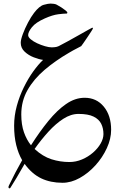

<svg xmlns="http://www.w3.org/2000/svg" viewBox="-20 -490 688 1062"><path d="M594.7 228Q594.7 277.8 571 329.3Q547.4 380.9 508.1 424.3Q468.8 467.8 421.1 494.4Q373.5 521 325.7 521Q259.3 521 208 496.6Q156.7 472.2 116.2 416.5Q91.8 459 71.3 493.9Q50.8 528.8 38.1 547.9Q35.6 551.8 32.7 551.8Q26.9 551.8 26.9 544.4Q26.9 541.5 29.8 535.2Q46.4 500.5 64.7 465.3Q83 430.2 102.5 396Q81.5 359.9 69.8 312.5Q58.1 265.1 58.1 205.6Q58.1 149.9 73 95.5Q87.9 41 112.1 -7.8Q136.2 -56.6 164.3 -95.5Q192.4 -134.3 218.3 -158.7Q195.8 -161.6 166.7 -172.9Q137.7 -184.1 116.2 -204.3Q94.7 -224.6 94.7 -253.4Q94.7 -270.5 106.2 -301.5Q117.7 -332.5 134.8 -365Q151.9 -397.5 168.5 -418.9Q197.3 -456.5 221.9 -463.4Q246.6 -470.2 259.3 -470.2Q267.6 -470.2 277.6 -468.8Q287.6 -467.3 293 -464.4Q304.7 -458.5 318.6 -449.5Q332.5 -440.4 342.5 -432.4Q352.5 -424.3 352.5 -420.4Q352.5 -415 348.1 -415Q332.5 -415 301.8 -411.1Q271 -407.2 228 -388.2Q177.2 -365.7 156.5 -339.4Q135.7 -313 135.7 -295.9Q135.7 -284.7 149.9 -272.7Q164.1 -260.7 185.5 -250.7Q207 -240.7 229 -234.4Q251 -228 266.1 -228Q271 -228 282.7 -229Q294.4 -230 304.7 -234.9Q324.2 -244.6 354.7 -261.5Q385.3 -278.3 416 -295.7Q446.8 -313 468 -325Q489.3 -336.9 490.2 -336.9Q494.1 -336.9 494.1 -333Q494.1 -331.1 484.9 -316.4Q475.6 -301.8 463.1 -283.4Q450.7 -265.1 440.7 -250.7Q430.7 -236.3 429.2 -234.9Q424.8 -231.9 405.3 -222.2Q385.7 -212.4 361.8 -198.2Q286.1 -154.3 226.3 -103.3Q166.5 -52.2 132.1 8.5Q97.7 69.3 97.7 143.1Q97.7 199.7 112.5 241.7Q127.4 283.7 151.4 313.5Q199.2 238.3 247.6 179Q295.9 119.6 345.7 85.2Q395.5 50.8 448.2 50.8Q513.7 50.8 554.2 99.9Q594.7 148.9 594.7 228ZM552.2 251.5Q552.2 220.2 540 195.1Q527.8 169.9 497.8 155Q467.8 140.1 414.1 140.1Q372.1 140.1 330.1 167.2Q288.1 194.3 248 238.3Q208 282.2 171.4 334Q216.3 375.5 264.6 390.9Q313 406.2 363.8 406.2Q399.9 406.2 433.8 391.8Q467.8 377.4 494.4 354.2Q521 331.1 536.6 304Q552.2 276.9 552.2 251.5Z"/></svg>

Font: Scheherazade New Rohingya
Style: Regular
Weight: 400
Designer: SIL International
Foundry: SIL International
Version: Version 3.000 ; LngRng